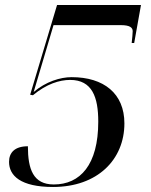

<svg xmlns="http://www.w3.org/2000/svg" viewBox="-20 -734 599 764"><path d="M191 10C368 10 475 -99 475 -243C475 -362 393 -427 265 -427C220 -427 162 -409 114 -368L193 -634H461C497 -634 508 -624 508 -610C508 -602 506 -580 504 -563H514L541 -714H207L100 -357L111 -355C165 -400 217 -416 259 -416C347 -416 371 -347 371 -250C371 -78 299 0 194 0C112 0 91 -61 91 -152C39 -152 16 -127 16 -90C16 -35 62 10 191 10Z"/></svg>

Font: Noto Serif Display
Style: Italic
Weight: 400
Italic angle: -12°
Designer: Monotype Design Team
Foundry: Monotype Imaging Inc.
Version: Version 2.009